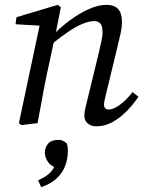

<svg xmlns="http://www.w3.org/2000/svg" viewBox="-20 -508 603 792"><path d="M68 8 58 0 146 -415 164 -401 44 -408 48 -437 218 -488 231 -478 206 -353 204 -344 175 -210Q164 -158 154.5 -105.5Q145 -53 135 0ZM378 13Q355 13 341.5 1Q328 -11 328 -30Q328 -47 332.5 -63.5Q337 -80 344 -111L387 -288Q393 -314 398 -337Q403 -360 403 -375Q403 -401 394 -411Q385 -421 368 -421Q349 -421 322.5 -410.5Q296 -400 263 -378Q230 -356 190 -323L189 -360H195Q229 -395 268 -424Q307 -453 346.5 -470.5Q386 -488 419 -488Q451 -488 467 -471Q483 -454 483 -419Q483 -395 477.5 -370.5Q472 -346 466 -321L421 -135Q416 -114 412.5 -99.5Q409 -85 409 -77Q409 -67 414 -61.5Q419 -56 428 -56Q447 -56 473.5 -75Q500 -94 527 -128L551 -109Q532 -80 504.5 -51.5Q477 -23 445 -5Q413 13 378 13ZM260 112Q260 149 248 178.5Q236 208 212 229.5Q188 251 150 264L137 236Q161 225 176 213.5Q191 202 199 189Q207 176 211 163L221 187Q191 179 178 160Q165 141 165 122Q165 100 178.5 84.5Q192 69 220 69Q232 69 240 73Q248 77 255 83Q258 91 259 97.5Q260 104 260 112Z"/></svg>

Font: Source Serif 4
Style: Italic
Weight: 400
Italic angle: -12°
Designer: Frank Grießhammer
Foundry: Adobe Systems Incorporated
Version: Version 4.004;hotconv 1.0.116;makeotfexe 2.5.65601